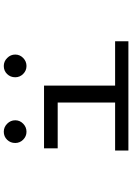

<svg xmlns="http://www.w3.org/2000/svg" viewBox="142 -858 715 1040"><g transform="rotate(-90 500.0 -337.5)"><path d="M205 0V-72H465V-383H217V-457H557V-72H797V0ZM307 -552Q282 -552 264 -570Q246 -588 246 -613Q246 -639 263.5 -657Q281 -675 307 -675Q332 -675 350.5 -656.5Q369 -638 369 -613Q369 -588 350.5 -570Q332 -552 307 -552ZM663 -552Q638 -552 620 -570Q602 -588 602 -613Q602 -639 619.5 -657Q637 -675 663 -675Q688 -675 706.5 -656.5Q725 -638 725 -613Q725 -588 706.5 -570Q688 -552 663 -552Z"/></g></svg>

Font: Inconsolata UltraExpanded
Style: Regular
Weight: 400
Width: 9
Monospace: yes
Designer: Raph Levien, Cyreal, Brenton Simpson
Foundry: Raph Levien, Cyreal, Google
Version: Version 3.000; ttfautohint (v1.8.2.53-6de2)